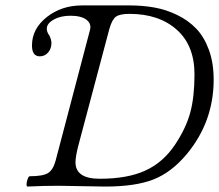

<svg xmlns="http://www.w3.org/2000/svg" viewBox="-20 -686 809 709"><path d="M81.1 2.9Q77.6 1.5 78.1 -7.1Q78.6 -15.6 82.3 -25.4Q85.9 -35.2 89.8 -35.2Q137.7 -35.2 156.7 -46.6Q175.8 -58.1 185.1 -91.8L312 -574.2Q318.8 -597.7 299.6 -612.8Q280.3 -627.9 240.2 -627.9Q203.6 -627.9 178.2 -613.5Q152.8 -599.1 152.8 -580.1Q152.8 -567.4 162.1 -555.2Q169.9 -539.6 169.9 -526.9Q169.9 -506.3 157.7 -492.2Q145.5 -478 127 -478Q98.1 -478 98.1 -518.1Q98.1 -579.6 152.6 -622.8Q207 -666 283.2 -666H458Q507.3 -666 550.5 -658.2Q593.8 -650.4 634.5 -630.6Q675.3 -610.8 704.6 -580.3Q733.9 -549.8 751.5 -501.7Q769 -453.6 769 -392.1Q769 -236.8 669.9 -117.2Q613.8 -49.8 546.9 -23.4Q480 2.9 368.2 2.9Q340.3 2.9 283.2 1.5Q226.1 0 196.8 0Q139.6 0 81.1 2.9ZM348.1 -25.9Q451.2 -25.9 517.3 -56.4Q583.5 -86.9 627 -152.8Q667 -212.9 682.6 -270.5Q698.2 -328.1 698.2 -411.1Q698.2 -518.1 632.6 -576.4Q566.9 -634.8 458 -634.8Q422.4 -634.8 408 -624.3Q393.6 -613.8 383.8 -579.1L268.1 -144Q258.8 -106 258.8 -86.9Q258.8 -25.9 348.1 -25.9Z"/></svg>

Font: Junicode SmCond
Style: Italic
Weight: 400
Width: 4
Italic angle: -11°
Designer: Peter S. Baker
Version: Version 2.206